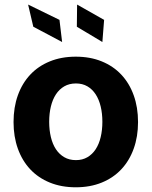

<svg xmlns="http://www.w3.org/2000/svg" viewBox="-20 -797 654 828"><path d="M38.4 -270.6Q38.4 -334.2 57 -386Q75.6 -437.9 110.4 -475Q145.2 -512.1 195 -532.3Q244.7 -552.6 306.8 -552.6Q369 -552.6 418.7 -532.3Q468.4 -512.1 503.2 -475Q538 -437.9 556.6 -386Q575.3 -334.2 575.3 -270.6Q575.3 -207.7 556.6 -155.9Q538 -104 503.2 -66.9Q468.4 -29.8 418.7 -9.6Q369 10.7 306.8 10.7Q244.7 10.7 195 -9.6Q145.2 -29.8 110.4 -66.9Q75.6 -104 57 -155.9Q38.4 -207.7 38.4 -270.6ZM192.1 -271.7Q192.1 -236.2 199.4 -205.8Q206.7 -175.4 221.2 -153.4Q235.8 -131.4 257.3 -119Q278.8 -106.5 307.5 -106.5Q335.6 -106.5 356.9 -119Q378.2 -131.4 392.6 -153.4Q407 -175.4 414.2 -205.8Q421.5 -236.2 421.5 -271.7Q421.5 -307.5 414.2 -337.7Q407 -367.9 392.6 -390.1Q378.2 -412.3 356.9 -424.7Q335.6 -437.1 307.5 -437.1Q278.8 -437.1 257.3 -424.7Q235.8 -412.3 221.2 -390.1Q206.7 -367.9 199.4 -337.7Q192.1 -307.5 192.1 -271.7ZM236.5 -711.3 247.9 -615.8 123.6 -681.8 101.2 -777.3ZM311.4 -681.8 312.5 -777.3 429 -711.3 421.5 -615.8Z"/></svg>

Font: Cannonade
Style: Bold
Weight: 700
Designer: Rasmus Andersson
Foundry: rsms
Version: Version 3.012;git-f93a4a705